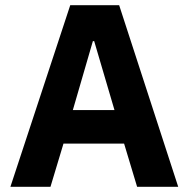

<svg xmlns="http://www.w3.org/2000/svg" viewBox="-20 -718 725 738"><path d="M507 0 457 -166H224L174 0H20L250 -698H438L665 0ZM342 -560H337L260 -295H420Z"/></svg>

Font: IBM Plex Sans Devanagari
Style: Bold
Weight: 700
Designer: Mike Abbink, Paul van der Laan, Pieter van Rosmalen, Erin McLaughlin
Foundry: Bold Monday
Version: Version 1.1